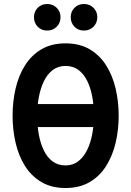

<svg xmlns="http://www.w3.org/2000/svg" viewBox="-20 -929 656 961"><path d="M308 12Q237.5 12 187.2 -17.8Q137 -47.5 105 -98.5Q73 -149.5 58 -214.5Q43 -279.5 43 -350Q43 -420.5 58 -485.5Q73 -550.5 105 -601.5Q137 -652.5 187.2 -682.2Q237.5 -712 308 -712Q378.5 -712 429 -682.2Q479.5 -652.5 511.5 -601.5Q543.5 -550.5 558.8 -485.5Q574 -420.5 574 -350Q574 -279.5 558.8 -214.5Q543.5 -149.5 511.5 -98.5Q479.5 -47.5 429 -17.8Q378.5 12 308 12ZM308 -101Q345 -101 372 -122Q399 -143 416.2 -178.5Q433.5 -214 441.8 -258.5Q450 -303 450 -350Q450 -400 441.8 -444.8Q433.5 -489.5 416.5 -524.2Q399.5 -559 372.5 -579Q345.5 -599 308 -599Q270.5 -599 243.5 -578.2Q216.5 -557.5 199.5 -522Q182.5 -486.5 174.2 -442Q166 -397.5 166 -350Q166 -300.5 174.2 -255.8Q182.5 -211 199.5 -176Q216.5 -141 243.5 -121Q270.5 -101 308 -101ZM89 -293V-408H526V-293ZM216 -776Q187.5 -776 168.8 -795.2Q150 -814.5 150 -843Q150 -871 168.8 -890Q187.5 -909 216 -909Q244.5 -909 263.8 -890Q283 -871 283 -843Q283 -814.5 263.8 -795.2Q244.5 -776 216 -776ZM400 -776Q371.5 -776 352.8 -795.2Q334 -814.5 334 -843Q334 -871 352.8 -890Q371.5 -909 400 -909Q428.5 -909 447.8 -890Q467 -871 467 -843Q467 -814.5 447.8 -795.2Q428.5 -776 400 -776Z"/></svg>

Font: Overpass Mono
Style: Bold
Weight: 700
Monospace: yes
Designer: Delve Withrington, Dave Bailey
Foundry: Delve Fonts LLC
Version: Version 4.000